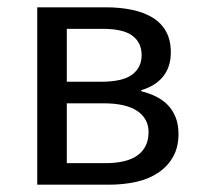

<svg xmlns="http://www.w3.org/2000/svg" viewBox="-20 -506 548 526"><path d="M82 0V-486H269Q309 -486 342 -479Q375 -472 398.5 -457.5Q422 -443 435 -419.5Q448 -396 448 -363Q448 -322 426.5 -296Q405 -270 367 -259V-256Q388 -251 406.5 -242Q425 -233 439 -219Q453 -205 461 -185Q469 -165 469 -139Q469 -103 454.5 -77Q440 -51 414.5 -33.5Q389 -16 354 -8Q319 0 277 0ZM163 -282H255Q316 -282 342 -301.5Q368 -321 368 -355Q368 -389 343 -408Q318 -427 261 -427H163ZM163 -59H268Q328 -59 357.5 -81Q387 -103 387 -144Q387 -181 356 -202Q325 -223 263 -223H163Z"/></svg>

Font: Pinyin1712
Style: Regular
Weight: 400
Version: Version 1